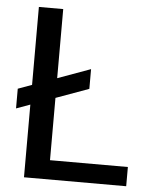

<svg xmlns="http://www.w3.org/2000/svg" viewBox="-51 -743 621 786"><g transform="rotate(5 259.5 -350.0)"><path d="M20 -278V-359L312 -465V-384ZM77 0V-700H177V-79H497V0Z"/></g></svg>

Font: DM Sans 36pt Medium
Style: Regular
Weight: 500
Designer: Colophon Foundry, Jonny Pinhorn
Foundry: Colophon Foundry
Version: Version 4.004;gftools[0.9.30]